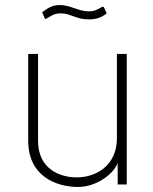

<svg xmlns="http://www.w3.org/2000/svg" viewBox="-20 -733 607 762"><path d="M397 -675C403 -678 404 -680 402 -683L394 -701C391 -707 389 -708 382 -704C365 -694 354 -688 333 -688C290 -688 260 -713 217 -713C188 -713 170 -701 151 -687C148 -685 147 -684 149 -680L156 -664C158 -657 160 -657 166 -660C179 -667 192 -680 221 -680C261 -680 281 -656 332 -656C367 -656 385 -667 397 -675ZM287 9C363 10 431 -43 447 -86V-1H483V-519H444V-182C443 -78 364 -29 284 -29C221 -29 131 -60 131 -174V-519H92V-174C92 -35 201 8 287 9Z"/></svg>

Font: United Sans Thin
Style: Regular
Weight: 100
Designer: Pablo Impallari, Rodrigo Fuenzalida (Modified by Dan O. Williams)
Version: Version 1.000;PS 001.000;hotconv 1.0.88;makeotf.lib2.5.64775